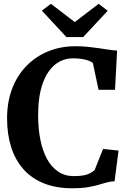

<svg xmlns="http://www.w3.org/2000/svg" viewBox="-20 -1000 703 1031"><path d="M368.2 11Q281.5 11 215.8 -15.3Q150.1 -41.6 106.2 -90.9Q62.3 -140.3 40.1 -209.5Q18 -278.8 18 -364.3Q18 -453.3 45.6 -524.8Q73.1 -596.2 122.9 -646.9Q172.7 -697.6 239.4 -724.6Q306.2 -751.7 385 -751.7Q421.1 -751.7 451.9 -748.6Q482.8 -745.5 509.7 -741.3Q536.6 -737.1 561.2 -733.5Q585.8 -729.9 608.9 -728.5L597.6 -517.7H509.2L478.8 -661.3Q472.3 -667.8 458 -673.5Q443.7 -679.2 422.3 -683Q400.9 -686.8 371.6 -686.8Q317.2 -686.8 275 -652.5Q232.7 -618.2 208.7 -550.2Q184.7 -482.1 184.7 -380.3Q184.7 -310.8 196.4 -251.3Q208.1 -191.7 231.8 -147.6Q255.5 -103.5 291.7 -78.9Q327.9 -54.3 376.4 -54.3Q409.1 -54.3 430.4 -58.6Q451.7 -63 465.1 -70.6Q478.5 -78.2 488.2 -86.9L533.4 -200.2L616.5 -191.5L595.2 -27Q571.3 -25.4 550 -19.4Q528.8 -13.4 504.4 -6.3Q480.1 0.7 447.4 5.9Q414.7 11 368.2 11ZM336.5 -801 204.7 -943 253.5 -979.6 381.6 -881.4 509.6 -979.6 558.4 -942.2 426.6 -801Z"/></svg>

Font: Merriweather Light
Style: Regular
Weight: 300
Version: Version 2.100